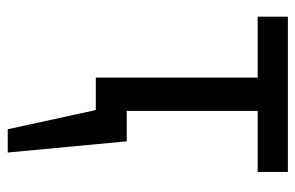

<svg xmlns="http://www.w3.org/2000/svg" viewBox="-158 -394 787 512"><g transform="rotate(90 236.0 -138.5)"><path d="M276.4 0H187.5V-431.6H24.9V-512.2H439V-431.6H276.4ZM387.2 234.9H325.2L255.9 -82.5H357.4Z"/></g></svg>

Font: Cadman
Style: Regular
Weight: 400
Designer: Paul James MIller
Foundry: High-Logic / Made with FontCreator
Version: Version 2.114;March 28, 2021;FontCreator 13.0.0.2683 64-bit